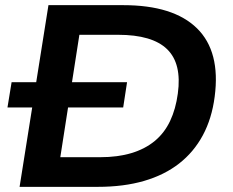

<svg xmlns="http://www.w3.org/2000/svg" viewBox="-20 -725 905 745"><path d="M56 0 168 -705H458Q653 -705 744.5 -615Q836 -525 813 -350Q802 -265 767 -200Q732 -135 675 -90.5Q618 -46 539 -23Q460 0 360 0ZM214 -115H368Q437 -115 490 -131Q543 -147 580.5 -178Q618 -209 640 -255.5Q662 -302 670 -362Q686 -478 628.5 -534Q571 -590 438 -590H288ZM9 -308 25 -406H473L458 -308Z"/></svg>

Font: Nunito Sans 10pt SemiExpanded
Style: Bold Italic
Weight: 700
Width: 6
Italic angle: -9°
Designer: Vernon Adams
Foundry: Vernon Adams
Version: Version 3.101;gftools[0.9.27]